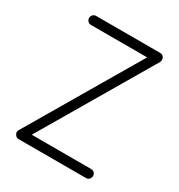

<svg xmlns="http://www.w3.org/2000/svg" viewBox="-167 -812 860 924"><g transform="rotate(30 263.0 -350.0)"><path d="M72 0Q58 0 51 -13Q47 -18 47 -25Q47 -33 51 -38Q147 -202 212 -312Q277 -422 316.5 -489.5Q356 -557 376.5 -591.5Q397 -626 404 -638Q411 -650 411 -650H98Q88 -650 81 -657.5Q74 -665 74 -675Q74 -685 81 -692.5Q88 -700 98 -700H455Q470 -700 476 -687Q479 -683 479 -675Q479 -670 476 -662Q380 -498 315 -388Q250 -278 210.5 -210.5Q171 -143 150.5 -108.5Q130 -74 123 -62Q116 -50 116 -50H446Q457 -50 464 -43Q471 -36 471 -25Q471 -15 464 -7.5Q457 0 446 0Z"/></g></svg>

Font: Zen Kurenaido
Style: ARC
Weight: 400
Designer: Yoshimichi Ohira
Foundry: Positype
Version: Version 1.001